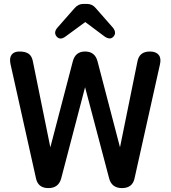

<svg xmlns="http://www.w3.org/2000/svg" viewBox="-20 -964 874 984"><path d="M228 0Q174 0 164 -52L34 -635Q27 -667 39.5 -683.5Q52 -700 79 -700Q111 -700 127.5 -688Q144 -676 149 -647L238 -209L353 -649Q366 -700 416 -700Q467 -700 480 -649L595 -209L684 -647Q693 -700 748 -700Q779 -700 793 -683Q807 -666 800 -635L670 -52Q660 0 605 0Q552 0 539 -51L416 -517L294 -51Q281 0 228 0ZM363 -923Q381 -944 408 -944H425Q453 -944 470 -923L558 -823Q579 -797 562 -777Q545 -757 516 -777L417 -851L316 -777Q288 -756 270 -777Q253 -798 275 -823Z"/></svg>

Font: Zen Maru Gothic
Style: Bold
Weight: 700
Designer: Yoshimichi Ohira
Foundry: Positype
Version: Version 1.001